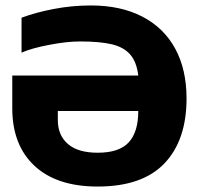

<svg xmlns="http://www.w3.org/2000/svg" viewBox="-20 -674 729 704"><path d="M25 -277V-397H487Q481 -447 457.5 -474Q434 -501 390.5 -511.5Q347 -522 273 -522Q225 -522 160 -509.5Q95 -497 59 -481V-609Q109 -628 176.5 -641Q244 -654 313 -654Q423 -654 502 -613Q581 -572 622.5 -495.5Q664 -419 664 -313Q664 -160 583 -75Q502 10 338 10Q188 10 106.5 -66Q25 -142 25 -277ZM487 -267H192V-234Q192 -178 229 -146Q266 -114 338 -114Q417 -114 452 -152Q487 -190 487 -267Z"/></svg>

Font: Kanit Bold
Style: Regular
Weight: 700
Designer: Katatrad Team
Foundry: CadsonDemak
Version: Version 1.000